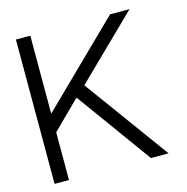

<svg xmlns="http://www.w3.org/2000/svg" viewBox="-100 -766 839 861"><g transform="rotate(-15 319.0 -335.0)"><path d="M292.1 -392.5 576.3 -669.9H485.9L115.7 -308V-669.9H48.8V0H115.7V-221.5L244 -348.3L496.2 0H578.1Z"/></g></svg>

Font: SaysetthaMai Thin
Style: Regular
Weight: 100
Designer: John M. Durdin
Foundry: Lao Script for Windows
Version: Version 1.101